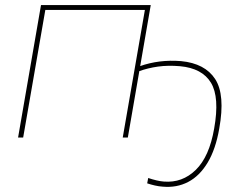

<svg xmlns="http://www.w3.org/2000/svg" viewBox="-20 -540 966 754"><path d="M141 -520H572L482 0H462L549 -501H158L71 0H51ZM558 180 562 159Q598 171 623 173Q696 179 749 127Q802 75 821 -35Q843 -158 808.5 -215Q774 -272 687 -280Q640 -284 600.5 -278.5Q561 -273 525 -260L529 -280Q605 -307 691 -300Q785 -291 825 -229.5Q865 -168 841 -35Q827 46 795.5 98.5Q764 151 719 174.5Q674 198 619 193Q604 192 588.5 188.5Q573 185 558 180Z"/></svg>

Font: Fixel Italic Variable 20240409 Display Thin
Style: Italic
Weight: 100
Italic angle: -10°
Designer: AlfaBravo + MacPaw
Foundry: Kyrylo Tkachov, Marchela Mozhyna, Serhii Makarenko, Maria Weinstein, Zakhar Kryvoshyya
Version: Version 1.211;Glyphs 3.2 (3225)